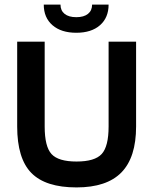

<svg xmlns="http://www.w3.org/2000/svg" viewBox="-20 -809 669 838"><path d="M454 -257V-627H574V-257Q574 -122 510 -56.5Q446 9 314 9Q179 9 117 -54Q55 -117 55 -257V-627H175V-257Q175 -169 205 -136.5Q235 -104 314 -104Q394 -104 424 -137Q454 -170 454 -257ZM382 -789H454Q454 -732 416.5 -699Q379 -666 313 -666Q247 -666 209 -699Q171 -732 171 -789H244Q244 -763 262 -748.5Q280 -734 313 -734Q346 -734 364 -748.5Q382 -763 382 -789Z"/></svg>

Font: Blinker SemiBold
Style: Regular
Weight: 600
Designer: Juergen Huber
Foundry: supertype
Version: Version 1.015;PS 1.15;hotconv 1.0.88;makeotf.lib2.5.647800